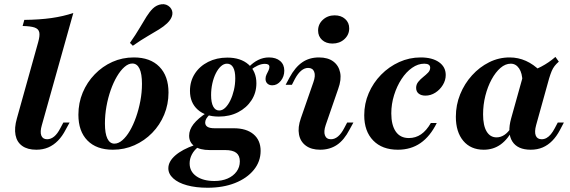

<svg xmlns="http://www.w3.org/2000/svg" viewBox="-20 -703 2717 916"><path d="M153.2 11.3Q111.3 11.3 85.9 -6.9Q60.5 -25 54 -58.9Q47.6 -92.7 60.5 -137.9L162.1 -501.6Q171 -533.1 167.3 -549.2Q163.7 -565.3 144.8 -571.8Q125.8 -578.2 87.9 -579L96 -608.1Q168.5 -608.9 225.4 -616.9Q282.3 -625 329.8 -641.1L179.8 -106.5Q170.2 -74.2 177 -56.5Q183.9 -38.7 204.8 -38.7Q222.6 -38.7 238.3 -51.6Q254 -64.5 267.7 -91.1L282.3 -118.5H312.1L293.5 -84.7Q277.4 -53.2 256.5 -31.9Q235.5 -10.5 210.1 0.4Q184.7 11.3 153.2 11.3Z M518.5 11.3Q440.3 11.3 397.2 -32.7Q354 -76.6 354 -155.6Q354 -212.1 374.6 -261.3Q395.2 -310.5 431.9 -348.4Q468.5 -386.3 516.1 -407.7Q563.7 -429 618.5 -429Q696.8 -429 740.3 -384.7Q783.9 -340.3 783.9 -261.3Q783.9 -205.6 763.3 -156Q742.7 -106.5 706 -69Q669.4 -31.5 621.4 -10.1Q573.4 11.3 518.5 11.3ZM525.8 -17.7Q545.2 -17.7 564.1 -34.3Q583.1 -50.8 599.6 -79Q616.1 -107.3 629 -144Q641.9 -180.6 649.6 -221.4Q657.3 -262.1 657.3 -303.2Q657.3 -350.8 645.6 -375.4Q633.9 -400 611.3 -400Q592.7 -400 573.8 -383.5Q554.8 -366.9 537.9 -338.3Q521 -309.7 508.1 -273Q495.2 -236.3 487.9 -195.6Q480.6 -154.8 480.6 -113.7Q480.6 -66.1 492.3 -41.9Q504 -17.7 525.8 -17.7ZM613.7 -484.7 600 -498.4Q628.2 -538.7 646.4 -569.8Q664.5 -600.8 679 -623.8Q693.5 -646.8 708.9 -662.1Q727.4 -679.8 750.8 -682.7Q774.2 -685.5 791.1 -668.5Q805.6 -652.4 802 -632.3Q798.4 -612.1 777.4 -591.9Q761.3 -576.6 738.3 -562.5Q715.3 -548.4 684.7 -530.6Q654 -512.9 613.7 -484.7Z M970.2 192.7Q914.5 192.7 872.2 181Q829.8 169.4 806.5 148Q783.1 126.6 783.1 100Q783.1 67.7 816.1 38.7Q849.2 9.7 909.7 -11.3L925.8 -1.6Q906.5 12.9 895.6 33.5Q884.7 54 884.7 76.6Q884.7 115.3 916.9 137.9Q949.2 160.5 1003.2 160.5Q1038.7 160.5 1065.7 148.8Q1092.7 137.1 1108.5 115.7Q1124.2 94.4 1124.2 66.9Q1124.2 39.5 1107.3 26.2Q1090.3 12.9 1054 12.9H980.6Q933.9 12.9 908.1 -5.2Q882.3 -23.4 882.3 -55.6Q882.3 -83.9 903.2 -110.9Q924.2 -137.9 968.5 -166.9L982.3 -158.1Q969.4 -146 964.1 -136.7Q958.9 -127.4 958.9 -118.5Q958.9 -104.8 969.8 -98Q980.6 -91.1 1004 -91.1H1095.2Q1155.6 -91.1 1189.5 -62.5Q1223.4 -33.9 1223.4 16.9Q1223.4 67.7 1190.7 107.7Q1158.1 147.6 1101.2 170.2Q1044.4 192.7 970.2 192.7ZM1024.2 -146.8Q960.5 -146.8 923.4 -179.8Q886.3 -212.9 886.3 -269.4Q886.3 -315.3 909.3 -351.2Q932.3 -387.1 973 -407.7Q1013.7 -428.2 1064.5 -428.2Q1128.2 -428.2 1165.7 -395.2Q1203.2 -362.1 1203.2 -305.6Q1203.2 -260.5 1179.8 -224.6Q1156.5 -188.7 1116.1 -167.7Q1075.8 -146.8 1024.2 -146.8ZM1025.8 -175.8Q1041.1 -175.8 1054.8 -189.1Q1068.5 -202.4 1079 -224.2Q1089.5 -246 1096 -273.4Q1102.4 -300.8 1102.4 -329.8Q1102.4 -363.7 1092.3 -381.5Q1082.3 -399.2 1062.9 -399.2Q1047.6 -399.2 1033.9 -386.7Q1020.2 -374.2 1009.7 -353.2Q999.2 -332.3 993.1 -305.2Q987.1 -278.2 987.1 -249.2Q987.1 -213.7 997.2 -194.8Q1007.3 -175.8 1025.8 -175.8ZM1279 -296Q1264.5 -296 1255.6 -304.4Q1246.8 -312.9 1246.8 -326.6Q1246.8 -337.9 1251.6 -347.6Q1256.5 -357.3 1260.9 -366.5Q1265.3 -375.8 1265.3 -383.9Q1265.3 -391.1 1260.1 -394.8Q1254.8 -398.4 1243.5 -398.4Q1227.4 -398.4 1209.7 -390.3Q1191.9 -382.3 1176.6 -369.4L1166.1 -382.3Q1187.1 -404.8 1211.7 -416.9Q1236.3 -429 1262.9 -429Q1296.8 -429 1316.5 -412.1Q1336.3 -395.2 1336.3 -366.1Q1336.3 -337.9 1319.4 -316.9Q1302.4 -296 1279 -296Z M1507.3 11.3Q1465.3 11.3 1439.1 -8.1Q1412.9 -27.4 1406.5 -61.3Q1400 -95.2 1415.3 -138.7L1475 -310.5Q1486.3 -341.9 1479 -360.5Q1471.8 -379 1450 -379Q1433.1 -379 1417.3 -366.1Q1401.6 -353.2 1387.1 -326.6L1372.6 -298.4H1342.7L1361.3 -333.1Q1387.9 -382.3 1421.8 -405.6Q1455.6 -429 1501.6 -429Q1544.4 -429 1570.2 -409.7Q1596 -390.3 1602.8 -356.9Q1609.7 -323.4 1593.5 -279L1533.9 -106.5Q1523.4 -75.8 1530.2 -57.3Q1537.1 -38.7 1558.9 -38.7Q1594.4 -38.7 1621.8 -91.1L1636.3 -118.5H1666.1L1647.6 -84.7Q1621.8 -34.7 1587.5 -11.7Q1553.2 11.3 1507.3 11.3ZM1566.1 -495.2Q1535.5 -495.2 1516.5 -512.5Q1497.6 -529.8 1497.6 -557.3Q1497.6 -587.9 1520.6 -608.9Q1543.5 -629.8 1576.6 -629.8Q1607.3 -629.8 1626.6 -612.5Q1646 -595.2 1646 -567.7Q1646 -537.1 1623 -516.1Q1600 -495.2 1566.1 -495.2Z M1878.2 11.3Q1803.2 11.3 1760.5 -32.7Q1717.7 -76.6 1717.7 -153.2Q1717.7 -208.9 1739.1 -258.5Q1760.5 -308.1 1798 -346.4Q1835.5 -384.7 1884.3 -406.9Q1933.1 -429 1987.1 -429Q2041.9 -429 2074.2 -406.5Q2106.5 -383.9 2106.5 -345.2Q2106.5 -320.2 2092.7 -297.6Q2079 -275 2056.9 -260.9Q2034.7 -246.8 2009.7 -246.8Q1989.5 -246.8 1977.4 -256.5Q1965.3 -266.1 1965.3 -283.9Q1965.3 -300 1975.4 -312.5Q1985.5 -325 1998.8 -335.5Q2012.1 -346 2022.2 -356.5Q2032.3 -366.9 2032.3 -379.8Q2032.3 -399.2 2004 -399.2Q1974.2 -399.2 1946 -379.4Q1917.7 -359.7 1895.6 -325.8Q1873.4 -291.9 1860.1 -249.2Q1846.8 -206.5 1846.8 -162.1Q1846.8 -106.5 1868.1 -75.4Q1889.5 -44.4 1930.6 -44.4Q1962.9 -44.4 1988.7 -62.1Q2014.5 -79.8 2035.5 -116.1H2063.7Q2032.3 -52.4 1986.3 -20.6Q1940.3 11.3 1878.2 11.3Z M2287.9 11.3Q2225.8 11.3 2190.3 -31Q2154.8 -73.4 2154.8 -146Q2154.8 -202.4 2175.4 -253.2Q2196 -304 2231.9 -343.5Q2267.7 -383.1 2313.7 -406Q2359.7 -429 2411.3 -429Q2452.4 -429 2489.1 -412.5Q2525.8 -396 2558.1 -363.7L2472.6 -312.9Q2471.8 -354 2456.5 -376.6Q2441.1 -399.2 2416.9 -399.2Q2391.1 -399.2 2367.7 -379Q2344.4 -358.9 2325.4 -324.2Q2306.5 -289.5 2295.6 -246.4Q2284.7 -203.2 2284.7 -157.3Q2284.7 -104 2301.6 -75.8Q2318.5 -47.6 2349.2 -47.6Q2368.5 -47.6 2386.3 -59.3Q2404 -71 2419.4 -95.2L2428.2 -88.7Q2404 -39.5 2369 -14.1Q2333.9 11.3 2287.9 11.3ZM2512.1 11.3Q2449.2 11.3 2424.2 -28.2Q2399.2 -67.7 2418.5 -137.9L2478.2 -351.6Q2525.8 -366.1 2562.1 -385.1Q2598.4 -404 2629.8 -431.5L2646 -408.9Q2633.9 -398.4 2625.8 -387.9Q2617.7 -377.4 2612.1 -364.1Q2606.5 -350.8 2600 -329.8L2537.9 -106.5Q2529 -74.2 2535.9 -56.5Q2542.7 -38.7 2564.5 -38.7Q2576.6 -38.7 2587.5 -44.8Q2598.4 -50.8 2608.1 -62.5Q2617.7 -74.2 2626.6 -91.1L2641.1 -118.5H2670.2L2651.6 -83.1Q2635.5 -52.4 2614.9 -31.5Q2594.4 -10.5 2569 0.4Q2543.5 11.3 2512.1 11.3Z"/></svg>

Font: Playfair 5pt SemiExpanded Light ExtraBold
Style: Italic
Weight: 800
Italic angle: -15.6°
Version: Version 2.001;gftools[0.9.30]